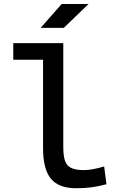

<svg xmlns="http://www.w3.org/2000/svg" viewBox="-20 -953 626 982"><path d="M370.1 9.8Q280.3 9.8 240.2 -39.1Q200.2 -87.9 200.2 -195.3V-732.4H303.7V-200.2Q303.7 -159.2 311.5 -133.3Q319.3 -107.4 342 -95.2Q364.7 -83 409.2 -83Q449.7 -83 512.7 -101.6L524.4 -10.7Q484.9 0 448.5 4.9Q412.1 9.8 370.1 9.8ZM47.9 -647.5V-732.4H209V-647.5ZM188 -810.5 295.4 -932.6H433.1L306.2 -810.5Z"/></svg>

Font: Cascadia Code PL
Style: Regular
Weight: 400
Monospace: yes
Designer: Aaron Bell
Foundry: Saja Typeworks
Version: Version 2102.003